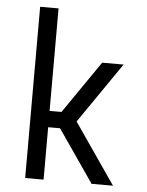

<svg xmlns="http://www.w3.org/2000/svg" viewBox="-53 -778 630 821"><g transform="rotate(5 262.5 -367.5)"><path d="M86 0V-735H165V-295H216L371 -520H463L284 -260L463 0H371L216 -225H165V0Z"/></g></svg>

Font: Iosevka Pride
Style: Regular
Weight: 400
Monospace: yes
Designer: Belleve Invis
Foundry: Belleve Invis
Version: Version 30.3.1; ttfautohint (v1.8.4)